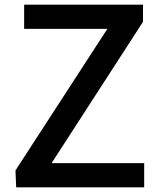

<svg xmlns="http://www.w3.org/2000/svg" viewBox="-20 -769 683 819"><path d="M49 30H595V-73H200L590 -676V-749H83V-646H438L46 -42Z"/></svg>

Font: GenEiGothic-pro-SemiBold
Style: Regular
Weight: 500
Designer: Ryoko NISHIZUKA (kana & ideographs); Paul D. Hunt (Latin, Greek & Cyrillic); Wenlong ZHANG (bopomofo); Sandoll Communica
Foundry: Adobe Systems Incorporated; o_tamon
Version: Version 1.000.140830